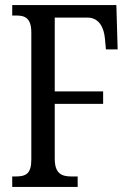

<svg xmlns="http://www.w3.org/2000/svg" viewBox="-20 -734 514 754"><path d="M28 0H285V-41H261C221 -41 195 -53 195 -111V-326H385V-375H195V-665H323C369 -665 388 -626 392 -583L396 -540H442L437 -714H28V-673H45C79 -673 103 -662 103 -606V-107C103 -51 81 -41 41 -41H28Z"/></svg>

Font: Noto Serif Lao ExtCond
Style: Regular
Weight: 400
Width: 2
Designer: Monotype Design Team
Foundry: Monotype Imaging Inc.
Version: Version 2.004